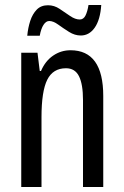

<svg xmlns="http://www.w3.org/2000/svg" viewBox="-20 -748 496 768"><path d="M262 -547Q393 -547 393 -364V0H312V-348Q312 -411 296 -443Q280 -475 244 -475Q192 -475 169 -429Q146 -383 146 -279V0H65V-537H130L139 -464H144Q161 -504 192.5 -525.5Q224 -547 262 -547ZM89 -605Q92 -637 101 -664.5Q110 -692 127 -709.5Q144 -727 172 -727Q197 -727 218.5 -712.5Q240 -698 260.5 -684Q281 -670 299 -670Q314 -670 322 -686Q330 -702 334 -728H385Q381 -669 359 -637.5Q337 -606 303 -606Q279 -606 256 -620.5Q233 -635 213 -649.5Q193 -664 177 -664Q164 -664 154 -648.5Q144 -633 139 -605Z"/></svg>

Font: Noto Sans Bengali ExtraCondensed
Style: Regular
Weight: 400
Width: 2
Designer: Jelle Bosma - Monotype Design Team
Foundry: Monotype Imaging Inc.
Version: Version 2.003; ttfautohint (v1.8.4.7-5d5b)